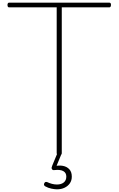

<svg xmlns="http://www.w3.org/2000/svg" viewBox="-20 -1146 887 1436"><path d="M423 14Q404 14 404 -1V-1091H47Q43 -1091 39.5 -1095Q36 -1099 36 -1109Q36 -1118 39.5 -1122Q43 -1126 47 -1126H798Q803 -1126 806.5 -1122.5Q810 -1119 810 -1110Q810 -1100 806.5 -1095.5Q803 -1091 798 -1091H442V-1Q442 7 438 10.5Q434 14 423 14ZM406 270Q390 270 365 265Q340 260 317 247Q310 242 309 236Q308 230 312 223Q316 216 321 215Q326 214 333 216Q350 224 368.5 229Q387 234 406 234Q438 234 457 218.5Q476 203 476 175Q476 146 453 133.5Q430 121 388 126Q381 127 376.5 125.5Q372 124 369 120Q365 113 366 107.5Q367 102 371 92L409 0H442L397 109L387 97Q421 89 450.5 94.5Q480 100 498.5 120Q517 140 517 175Q517 204 502.5 225Q488 246 463 258Q438 270 406 270Z"/></svg>

Font: Playwrite BR Thin
Style: Regular
Weight: 250
Version: Version 1.003